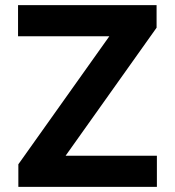

<svg xmlns="http://www.w3.org/2000/svg" viewBox="-20 -727 681 747"><path d="M51.4 -87.8 405.3 -585.8H50.2V-707H589.2V-619.2L235.3 -121.2H590.4V0H51.4Z"/></svg>

Font: Pretendard GOV Variable
Style: Regular
Weight: 400
Designer: Base glyphs from Inter by Rasmus Andersson; Hangul glyphs from Noto Sans CJK(Source Han Sans) by Jang Soo-young and Kang
Foundry: Kil Hyung-jin
Version: Version 1.307;Glyphs 3.2 (3192)